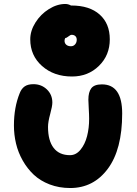

<svg xmlns="http://www.w3.org/2000/svg" viewBox="-20 -946 695 976"><path d="M346.2 -557.1Q253.9 -557.1 193.8 -610.4Q133.8 -663.6 133.8 -746.1Q133.8 -789.6 160.2 -831.5Q186.5 -873.5 228.3 -899.7Q270 -925.8 312 -925.8Q326.7 -925.8 340.8 -918H342.8Q435.1 -918 486.6 -872.1Q538.1 -826.2 538.1 -746.1Q538.1 -665 482.9 -611.1Q427.7 -557.1 346.2 -557.1ZM308.1 -738.8Q308.1 -726.1 316.9 -718.5Q325.7 -710.9 340.8 -710.9Q353.5 -710.9 361.8 -720.5Q370.1 -730 370.1 -744.1Q370.1 -755.4 363.3 -762.2Q356.4 -769 344.2 -769Q337.9 -769 328.1 -761Q318.4 -752.9 312 -752.9Q308.1 -746.6 308.1 -738.8ZM336.9 9.8Q280.3 9.8 232.4 -8.5Q184.6 -26.9 151.6 -57.9Q118.7 -88.9 95.5 -129.9Q72.3 -170.9 61.5 -216.1Q50.8 -261.2 50.8 -308.1Q50.8 -399.9 80.1 -472.2Q88.9 -495.1 105.2 -506.6Q121.6 -518.1 149.9 -518.1Q190.4 -518.1 218.3 -491.5Q246.1 -464.8 246.1 -424.8Q246.1 -406.2 235.1 -366.2Q224.1 -326.2 224.1 -300.8Q224.1 -231 252.7 -194.1Q281.2 -157.2 335.9 -157.2Q366.7 -157.2 389.4 -185.1Q412.1 -212.9 422.6 -253.9Q433.1 -294.9 433.1 -341.8Q433.1 -362.8 431.2 -393.3Q429.2 -423.8 429.2 -439Q429.2 -478 444.3 -497.6Q459.5 -517.1 498 -517.1Q601.1 -517.1 601.1 -369.1Q601.1 -186.5 528.3 -88.4Q455.6 9.8 336.9 9.8Z"/></svg>

Font: Shantell Sans Normal
Style: Regular
Weight: 800
Designer: Stephen Nixon, Anya Danilova, Shantell Martin
Foundry: Arrow Type
Version: Version 1.006;[559af2be0]